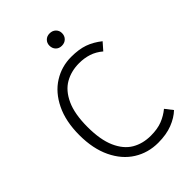

<svg xmlns="http://www.w3.org/2000/svg" viewBox="-261 -1015 1137 1137"><g transform="rotate(-45 307.5 -446.5)"><path d="M564.6 -648.2 524.6 -602.6Q491.3 -630.8 454.1 -642.8Q416.9 -654.9 374.4 -654.9Q308.2 -654.9 256.2 -625.4Q204.1 -595.9 173.1 -528.5Q142.1 -461 142.1 -352.3Q142.1 -245.6 171.8 -178.2Q201.5 -110.8 252.8 -80.5Q304.1 -50.3 371.3 -50.3Q427.2 -50.3 466.7 -65.9Q506.2 -81.5 538.5 -108.2L575.4 -61Q542.1 -29.2 491.5 -9.5Q441 10.3 372.3 10.3Q288.2 10.3 220.5 -32.1Q152.8 -74.4 113.3 -156.4Q73.8 -238.5 73.8 -352.3Q73.8 -467.2 113.6 -549Q153.3 -630.8 220.3 -672.6Q287.2 -714.4 367.2 -714.4Q431.3 -714.4 476.4 -698.5Q521.5 -682.6 564.6 -648.2ZM428.7 -852.3Q428.7 -829.2 413.8 -814.4Q399 -799.5 374.9 -799.5Q351.8 -799.5 337.4 -814.4Q323.1 -829.2 323.1 -852.3Q323.1 -873.8 337.7 -888.5Q352.3 -903.1 374.9 -903.1Q399 -903.1 413.8 -888.5Q428.7 -873.8 428.7 -852.3Z"/></g></svg>

Font: Fira Code Fixed Light
Style: Regular
Weight: 300
Monospace: yes
Designer: Carrois Corporate, Edenspiekermann AG, Nikita Prokopov
Foundry: Carrois Corporate, Edenspiekermann AG, Nikita Prokopov
Version: Version 5.002